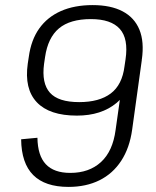

<svg xmlns="http://www.w3.org/2000/svg" viewBox="-20 -727 612 754"><path d="M499 -218Q489 -146 456 -95.5Q423 -45 370.5 -19Q318 7 249 7Q157 7 110.5 -39.5Q64 -86 63 -180L127 -186Q128 -116 160 -82Q192 -48 256 -48Q330 -48 376.5 -90.5Q423 -133 434 -217L473 -493L537 -492ZM344 -707Q415 -707 461.5 -682.5Q508 -658 527.5 -610.5Q547 -563 537 -493L511 -467Q498 -373 438 -323Q378 -273 282 -273Q174 -273 124.5 -325.5Q75 -378 89 -477L93 -503Q102 -570 134 -615Q166 -660 219 -683.5Q272 -707 344 -707ZM337 -652Q255 -652 211.5 -615.5Q168 -579 157 -503L153 -476Q143 -400 176 -363Q209 -326 291 -326Q370 -326 415 -360Q460 -394 469 -467L473 -494Q485 -575 450.5 -613.5Q416 -652 337 -652Z"/></svg>

Font: Pathway Extreme SemiCondensed ExtraLight
Style: Italic
Weight: 250
Width: 4
Italic angle: -8°
Version: Version 1.001;gftools[0.9.26]